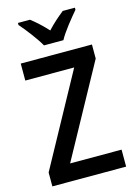

<svg xmlns="http://www.w3.org/2000/svg" viewBox="-138 -1010 760 1081"><g transform="rotate(-15 242.0 -469.5)"><path d="M411 -939H340C308 -913 278 -888 244 -851C213 -885 178 -917 149 -939H79V-927C114 -887 164 -822 188 -779H301C325 -824 378 -888 411 -927ZM458 0V-99H158L450 -632V-714H35V-615H320L28 -81V0Z"/></g></svg>

Font: Noto Sans UI SemiCondensed Medium
Style: Regular
Weight: 500
Width: 4
Designer: Monotype Design Team
Foundry: Monotype Imaging Inc.
Version: Version 1.901